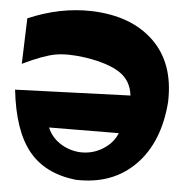

<svg xmlns="http://www.w3.org/2000/svg" viewBox="-54 -766 814 868"><g transform="rotate(5 353.5 -332.0)"><path d="M13 -331 535 -350Q527 -418 474 -452.5Q421 -487 319 -503Q236 -515 181 -505Q126 -495 33 -450L40 -657Q184 -719 328 -715Q508 -709 610 -610.5Q712 -512 707 -338V-336Q693 -151 590.5 -47.5Q488 56 323 51H321Q180 35 106.5 -56.5Q33 -148 13 -331ZM497 -176 181 -174Q198 -132 237.5 -105.5Q277 -79 327 -75Q385 -72 432.5 -101.5Q480 -131 497 -176Z"/></g></svg>

Font: OpenDyslexic
Style: Bold
Weight: 800
Designer: Abbie Gonzalez
Version: Version 0.920;hotconv 1.0.109;makeotfexe 2.5.65596